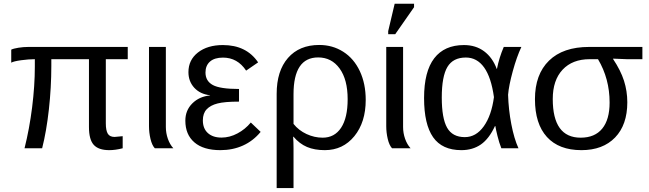

<svg xmlns="http://www.w3.org/2000/svg" viewBox="-20 -773 3384 1001"><path d="M549.8 9.8C571.3 9.8 594.6 6.5 619.6 0V-63L577.6 -59.1C560.7 -59.1 548.8 -64.7 542 -75.9C535.2 -87.2 531.7 -105.1 531.7 -129.9V-464.4H646V-528.3H127.9C111 -528.3 93.8 -526.9 76.4 -524.2C59 -521.4 46.4 -518.1 38.6 -514.2V-446.3C47 -451.2 64.3 -455.4 90.3 -459C116.4 -462.6 140.1 -464.4 161.6 -464.4V-425.3C161.6 -359.5 156.9 -289 147.5 -213.6C138 -138.3 124.8 -67.1 107.9 0H199.7C214.7 -58.9 226.4 -126.5 234.9 -202.9C243.3 -279.2 247.6 -354.7 247.6 -429.2V-464.4H443.8V-110.8C443.8 -67.2 452.1 -36.2 468.8 -17.8C485.4 0.6 512.4 9.8 549.8 9.8Z M787.1 0H883.8C871.7 -13 862.2 -29.5 855.2 -49.3C848.2 -69.2 844.7 -89.7 844.7 -110.8V-528.3H756.8V-115.2C756.8 -92.8 759.4 -70.6 764.6 -48.6C769.9 -26.6 777.3 -10.4 787.1 0Z M1134.8 -55.7C1104.8 -55.7 1081.1 -63.6 1063.7 -79.3C1046.3 -95.1 1037.6 -117.2 1037.6 -145.5C1037.6 -169.9 1044.2 -189.1 1057.4 -203.1C1070.6 -217.1 1089.5 -227.3 1114.3 -233.6C1139 -240 1176.3 -243.2 1226.1 -243.2V-309.1C1160.3 -309.1 1114.7 -316 1089.4 -329.8C1064 -343.7 1051.3 -365.4 1051.3 -395C1051.3 -419.1 1059.1 -438.1 1074.7 -451.9C1090.3 -465.7 1113 -472.7 1142.6 -472.7C1193 -472.7 1233.2 -450 1263.2 -404.8L1325.7 -447.8C1285 -508 1223.8 -538.1 1142.1 -538.1C1088.4 -538.1 1045 -525.1 1012 -499.3C978.9 -473.4 962.4 -439.3 962.4 -397C962.4 -364.7 972.6 -337.6 992.9 -315.4C1013.3 -293.3 1040.7 -280.3 1075.2 -276.4V-275.4C1037.8 -271.8 1006.9 -258 982.7 -233.9C958.4 -209.8 946.3 -179.9 946.3 -144C946.3 -95.5 962 -57.8 993.4 -30.8C1024.8 -3.7 1070 9.8 1128.9 9.8C1171.9 9.8 1211.1 1.8 1246.6 -14.2C1282.1 -30.1 1312.8 -53.9 1338.9 -85.4L1287.6 -134.3C1268.4 -110.8 1245.2 -91.9 1218 -77.4C1190.8 -62.9 1163.1 -55.7 1134.8 -55.7Z M1886.7 -252C1886.7 -308.3 1876.5 -358.3 1856 -402.1C1835.4 -445.9 1806.6 -479.6 1769.5 -503.2C1732.4 -526.8 1690.8 -538.6 1644.5 -538.6C1575.2 -538.6 1520.8 -516 1481.4 -470.9C1442.1 -425.9 1422.4 -363.4 1422.4 -283.7V207.5H1510.3V0C1510.3 -20.5 1509.6 -40.5 1508.3 -60.1H1510.3C1531.1 -35.6 1554.5 -17.9 1580.6 -6.8C1606.6 4.2 1637.5 9.8 1673.3 9.8C1736.5 9.8 1787.8 -14.5 1827.4 -63C1866.9 -111.5 1886.7 -174.5 1886.7 -252ZM1792.5 -255.9C1792.5 -191.1 1781.1 -141.4 1758.3 -106.9C1735.5 -72.4 1703.5 -55.2 1662.1 -55.2C1633.5 -55.2 1605.5 -61.5 1578.1 -74.2C1550.8 -86.9 1528.2 -104.5 1510.3 -127V-281.7C1510.3 -409.7 1553.1 -473.6 1638.7 -473.6C1685.5 -473.6 1722.9 -454.3 1750.7 -415.8C1778.6 -377.2 1792.5 -323.9 1792.5 -255.9Z M2023.9 0H2120.6C2108.6 -13 2099 -29.5 2092 -49.3C2085 -69.2 2081.5 -89.7 2081.5 -110.8V-528.3H1993.7V-115.2C1993.7 -92.8 1996.3 -70.6 2001.5 -48.6C2006.7 -26.6 2014.2 -10.4 2023.9 0ZM2003.9 -594.7H2040.5L2138.7 -735.4V-753.4H2037.6L2003.9 -610.8Z M2560.5 -115.7H2562.5C2564.1 -105 2567.8 -88 2573.5 -64.7C2579.2 -41.4 2585.9 -19.9 2593.8 0H2683.1C2667.8 -33.5 2655.4 -75.4 2645.8 -125.5C2636.1 -175.6 2630.5 -226.7 2628.9 -278.8C2631.5 -310.7 2639.6 -351.6 2653.3 -401.6C2667 -451.6 2682 -493.8 2698.2 -528.3H2606.4C2590.2 -490.6 2578.3 -452.3 2570.8 -413.6H2569.8C2555.2 -453 2533.3 -483.6 2504.2 -505.4C2475 -527.2 2439.9 -538.1 2398.9 -538.1C2330.9 -538.1 2279.2 -515.1 2243.9 -469.2C2208.6 -423.3 2190.9 -354.2 2190.9 -261.7C2190.9 -170.6 2206.6 -102.5 2238 -57.6C2269.4 -12.7 2318.5 9.8 2385.3 9.8C2424.6 9.8 2458.6 -0.1 2487.1 -19.8C2515.5 -39.5 2540 -71.5 2560.5 -115.7ZM2283.2 -264.6C2283.2 -338.2 2293.1 -391.4 2312.7 -424.1C2332.4 -456.8 2364.4 -473.1 2408.7 -473.1C2447.4 -473.1 2479.2 -455.9 2503.9 -421.4C2528.6 -386.9 2545.7 -335.3 2555.2 -266.6C2546.7 -202.8 2529.1 -152.1 2502.2 -114.5C2475.3 -76.9 2442.4 -58.1 2403.3 -58.1C2360.4 -58.1 2329.6 -74.5 2311 -107.2C2292.5 -139.9 2283.2 -192.4 2283.2 -264.6Z M3250.5 -239.7C3250.5 -278.5 3244.7 -315.9 3233.2 -352.1C3221.6 -388.2 3202.6 -425.9 3176.3 -465.3V-467.3L3248.5 -464.4H3329.1V-528.3H3051.3C2960.8 -528.3 2891.1 -504.5 2842.3 -456.8C2793.5 -409.1 2769 -342.1 2769 -255.9C2769 -170.2 2789.9 -104.6 2831.5 -58.8C2873.2 -13.1 2933.1 9.8 3011.2 9.8C3085.8 9.8 3144.3 -12.2 3186.8 -56.2C3229.2 -100.1 3250.5 -161.3 3250.5 -239.7ZM3158.2 -238.3C3158.2 -179 3145.3 -133.7 3119.6 -102.3C3093.9 -70.9 3056.5 -55.2 3007.3 -55.2C2910.3 -55.2 2861.8 -122.4 2861.8 -256.8C2861.8 -322.3 2878.9 -373.2 2913.1 -409.7C2947.3 -446.1 2994.3 -464.4 3054.2 -464.4H3097.7C3138 -396.6 3158.2 -321.3 3158.2 -238.3Z"/></svg>

Font: Arimo
Style: Regular
Weight: 400
Designer: Steve Matteson
Foundry: Monotype Imaging Inc.
Version: Version 1.32